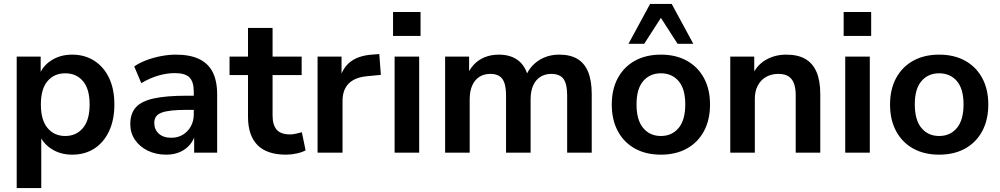

<svg xmlns="http://www.w3.org/2000/svg" viewBox="-20 -777 5087 977"><path d="M65 180V-489H187V-386H177Q192 -437 238.5 -468Q285 -499 347 -499Q411 -499 459.5 -468Q508 -437 535 -380.5Q562 -324 562 -245Q562 -167 535 -109.5Q508 -52 460 -21Q412 10 347 10Q286 10 240 -20.5Q194 -51 178 -100H190V180ZM312 -85Q368 -85 402 -125.5Q436 -166 436 -245Q436 -325 402 -364.5Q368 -404 312 -404Q256 -404 222 -364.5Q188 -325 188 -245Q188 -166 222 -125.5Q256 -85 312 -85Z M826 10Q773 10 731.5 -10.5Q690 -31 666.5 -66Q643 -101 643 -145Q643 -199 671 -230.5Q699 -262 762 -276Q825 -290 931 -290H981V-218H932Q885 -218 853 -214.5Q821 -211 801.5 -203.5Q782 -196 773.5 -183Q765 -170 765 -151Q765 -118 788 -97Q811 -76 852 -76Q885 -76 910.5 -91.5Q936 -107 951 -134Q966 -161 966 -196V-311Q966 -361 944 -383Q922 -405 870 -405Q829 -405 786 -392.5Q743 -380 699 -354L663 -439Q689 -457 724.5 -470.5Q760 -484 799.5 -491.5Q839 -499 874 -499Q946 -499 992.5 -477Q1039 -455 1062 -410.5Q1085 -366 1085 -296V0H968V-104H976Q969 -69 948.5 -43.5Q928 -18 897 -4Q866 10 826 10Z M1436 10Q1338 10 1290 -39Q1242 -88 1242 -182V-395H1148V-489H1242V-635H1367V-489H1515V-395H1367V-189Q1367 -141 1388 -117Q1409 -93 1456 -93Q1470 -93 1485 -96.5Q1500 -100 1516 -104L1535 -12Q1517 -2 1489.5 4Q1462 10 1436 10Z M1596 0V-489H1718V-371H1708Q1722 -431 1763 -462.5Q1804 -494 1872 -499L1910 -502L1918 -396L1846 -389Q1785 -383 1754 -351.5Q1723 -320 1723 -263V0Z M1980 -594V-716H2120V-594ZM1988 0V-489H2113V0Z M2245 0V-489H2367V-391H2356Q2369 -425 2392 -449Q2415 -473 2447 -486Q2479 -499 2518 -499Q2577 -499 2615 -471Q2653 -443 2668 -385H2654Q2674 -438 2720 -468.5Q2766 -499 2826 -499Q2882 -499 2918.5 -477Q2955 -455 2973 -410.5Q2991 -366 2991 -298V0H2866V-293Q2866 -349 2847.5 -375Q2829 -401 2785 -401Q2753 -401 2729 -385.5Q2705 -370 2692.5 -341Q2680 -312 2680 -271V0H2555V-293Q2555 -349 2536.5 -375Q2518 -401 2475 -401Q2442 -401 2418.5 -385.5Q2395 -370 2382.5 -341Q2370 -312 2370 -271V0Z M3343 10Q3267 10 3211 -21Q3155 -52 3124 -109.5Q3093 -167 3093 -245Q3093 -323 3124 -380Q3155 -437 3211 -468Q3267 -499 3343 -499Q3419 -499 3475 -468Q3531 -437 3562 -380Q3593 -323 3593 -245Q3593 -167 3562 -109.5Q3531 -52 3475 -21Q3419 10 3343 10ZM3343 -85Q3399 -85 3433 -125.5Q3467 -166 3467 -246Q3467 -325 3433 -364.5Q3399 -404 3343 -404Q3287 -404 3253 -364.5Q3219 -325 3219 -246Q3219 -166 3253 -125.5Q3287 -85 3343 -85ZM3178 -554 3288 -757H3398L3508 -554H3428L3343 -686L3258 -554Z M3696 0V-489H3818V-391H3807Q3829 -444 3875.5 -471.5Q3922 -499 3981 -499Q4040 -499 4078 -477Q4116 -455 4135 -410.5Q4154 -366 4154 -298V0H4029V-292Q4029 -330 4019.5 -354Q4010 -378 3990.5 -389.5Q3971 -401 3941 -401Q3905 -401 3878 -385.5Q3851 -370 3836 -341.5Q3821 -313 3821 -275V0Z M4273 -594V-716H4413V-594ZM4281 0V-489H4406V0Z M4759 10Q4683 10 4627 -21Q4571 -52 4540 -109.5Q4509 -167 4509 -245Q4509 -323 4540 -380Q4571 -437 4627 -468Q4683 -499 4759 -499Q4835 -499 4891 -468Q4947 -437 4978 -380Q5009 -323 5009 -245Q5009 -167 4978 -109.5Q4947 -52 4891 -21Q4835 10 4759 10ZM4759 -85Q4815 -85 4849 -125.5Q4883 -166 4883 -246Q4883 -325 4849 -364.5Q4815 -404 4759 -404Q4703 -404 4669 -364.5Q4635 -325 4635 -246Q4635 -166 4669 -125.5Q4703 -85 4759 -85Z"/></svg>

Font: NunitoSans3
Style: Bold
Weight: 700
Designer: Vernon Adams
Foundry: Vernon Adams
Version: Version 3.101;gftools[0.9.27]